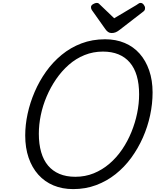

<svg xmlns="http://www.w3.org/2000/svg" viewBox="-20 -1286 1073 1325"><path d="M485 19Q410 19 349 -6.5Q288 -32 244.5 -80.5Q201 -129 177.5 -197.5Q154 -266 154 -351Q154 -424 170.5 -500.5Q187 -577 219 -651.5Q251 -726 297.5 -791.5Q344 -857 405.5 -907.5Q467 -958 542 -986.5Q617 -1015 705 -1015Q780 -1015 840.5 -989.5Q901 -964 943.5 -916Q986 -868 1009.5 -800Q1033 -732 1033 -648Q1033 -570 1016 -490.5Q999 -411 966 -336.5Q933 -262 886 -197.5Q839 -133 778 -84.5Q717 -36 643.5 -8.5Q570 19 485 19ZM500 -66Q568 -66 627 -90Q686 -114 735.5 -156.5Q785 -199 823 -255Q861 -311 887 -375Q913 -439 926.5 -505Q940 -571 940 -635Q940 -707 924 -762Q908 -817 876 -854.5Q844 -892 797.5 -911Q751 -930 690 -930Q623 -930 563.5 -906Q504 -882 455 -839Q406 -796 367.5 -740Q329 -684 302 -620.5Q275 -557 261.5 -491.5Q248 -426 248 -363Q248 -292 264 -236.5Q280 -181 311.5 -143.5Q343 -106 390 -86Q437 -66 500 -66ZM950 -1266Q962 -1266 971.5 -1254Q981 -1242 981 -1231Q981 -1221 978 -1216Q975 -1211 970 -1207L807 -1081Q792 -1069 779 -1063.5Q766 -1058 750 -1058Q737 -1058 726.5 -1065Q716 -1072 707 -1085L615 -1215Q610 -1223 609 -1228Q608 -1233 608 -1237Q608 -1249 622.5 -1257.5Q637 -1266 647 -1266Q657 -1266 662 -1261.5Q667 -1257 674 -1250L768 -1160L921 -1251Q928 -1255 935 -1260.5Q942 -1266 950 -1266Z"/></svg>

Font: Playwrite AU TAS
Style: Regular
Weight: 400
Designer: Veronika Burian, José Scaglione
Foundry: TypeTogether
Version: Version 1.002